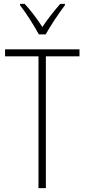

<svg xmlns="http://www.w3.org/2000/svg" viewBox="-20 -968 436 988"><path d="M180 -791H215C240 -836 282 -899 314 -941V-948H290C255 -908 226 -871 198 -829C172 -870 137 -916 107 -948H83V-941C112 -905 155 -837 180 -791ZM216 0V-678H389V-714H6V-678H178V0Z"/></svg>

Font: Noto Sans Malayalam Condensed ExtraLight
Style: Regular
Weight: 200
Width: 3
Designer: Jelle Bosma - Monotype Design Team
Foundry: Monotype Imaging Inc.
Version: Version 2.104